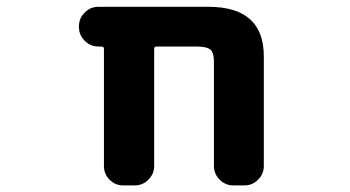

<svg xmlns="http://www.w3.org/2000/svg" viewBox="-20 -569 1040 571"><path d="M673.8 -17.6Q650.4 -17.6 633.3 -34.7Q616.2 -51.8 616.2 -75.2V-384.8Q616.2 -412.1 606.4 -420.9Q594.7 -430.7 564.5 -430.7H445.3Q438.5 -430.7 438.5 -423.8V-75.2Q438.5 -51.8 421.4 -34.7Q404.3 -17.6 380.9 -17.6H346.7Q322.3 -17.6 305.7 -34.7Q289.1 -51.8 289.1 -75.2V-423.8Q289.1 -430.7 281.2 -430.7H272.5Q249 -430.7 231.9 -447.8Q214.8 -464.8 214.8 -488.3V-491.2Q214.8 -514.6 231.9 -531.7Q249 -548.8 272.5 -548.8H599.6Q764.6 -548.8 764.6 -401.4V-75.2Q764.6 -51.8 747.6 -34.7Q730.5 -17.6 707 -17.6Z"/></svg>

Font: Rounded Mgen+ 2m bold
Style: Bold
Weight: 700
Designer: [Source Han Sans]
Ryoko NISHIZUKA  (kana & ideographs); Paul D. Hunt (Latin, Greek & Cyrillic); Wenlong ZHANG  (bopomofo
Version: Version 1.059.20150602